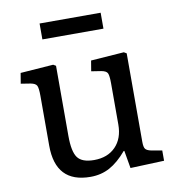

<svg xmlns="http://www.w3.org/2000/svg" viewBox="-81 -781 796 867"><g transform="rotate(-10 317.0 -347.0)"><path d="M265 14Q105 14 105 -157V-386Q105 -422 99 -433Q93 -444 71 -448L27 -455L35 -503L186 -514L198 -507V-186Q198 -113 218.5 -85.5Q239 -58 294 -58Q356 -58 392.5 -95.5Q429 -133 429 -197V-386Q429 -421 423.5 -432.5Q418 -444 395 -448L350 -455L358 -503L510 -514L522 -507V-101Q522 -77 528.5 -68.5Q535 -60 554 -56L604 -47V0L449 6L435 -75H432Q393 -29 353.5 -7.5Q314 14 265 14ZM158 -635V-708H438V-635Z"/></g></svg>

Font: Literata 12pt
Style: Regular
Weight: 400
Designer: Latin by Veronika Burian and Jose Scaglione. Greek by Irene Vlachou. Cyrillic by Vera Evstafieva.
Foundry: TypeTogether
Version: Version 3.002